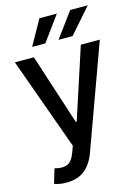

<svg xmlns="http://www.w3.org/2000/svg" viewBox="-140 -832 804 1112"><g transform="rotate(-15 262.0 -276.0)"><path d="M117.2 204.1Q93.3 204.6 73.7 200.7Q54.2 196.8 44.4 192.4L70.3 106L77.6 107.9Q118.2 118.2 146.2 106.7Q174.3 95.2 193.4 43.5L206.5 7.3L7.3 -545.9H121.1L258.8 -122.1H264.6L402.8 -545.9H516.6L292 72.3Q268.6 137.2 226.1 170.9Q183.6 204.6 117.2 204.1ZM285.2 -606.4 395.5 -755.9H500.5L369.6 -606.4ZM127 -606.4 210.9 -755.9H315.4L206.1 -606.4Z"/></g></svg>

Font: Inter Tight Medium
Style: Regular
Weight: 500
Designer: Rasmus Andersson
Foundry: rsms
Version: Version 3.004; ttfautohint (v1.8.4.7-5d5b)